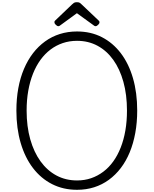

<svg xmlns="http://www.w3.org/2000/svg" viewBox="-20 -1706 1397 1745"><path d="M680 19Q555 19 453.5 -32.5Q352 -84 279.5 -179Q207 -274 168 -406.5Q129 -539 129 -701Q129 -810 146.5 -905Q164 -1000 198 -1080Q232 -1160 280 -1222.5Q328 -1285 389.5 -1329.5Q451 -1374 524 -1397Q597 -1420 680 -1420Q805 -1420 905.5 -1368.5Q1006 -1317 1078 -1222.5Q1150 -1128 1188.5 -995.5Q1227 -863 1227 -701Q1227 -593 1209.5 -497.5Q1192 -402 1159 -322Q1126 -242 1078 -179Q1030 -116 969 -71.5Q908 -27 835.5 -4Q763 19 680 19ZM680 -66Q749 -66 808.5 -86.5Q868 -107 919 -145.5Q970 -184 1009.5 -239Q1049 -294 1077 -365Q1105 -436 1119.5 -520.5Q1134 -605 1134 -701Q1134 -845 1101.5 -962Q1069 -1079 1009.5 -1162Q950 -1245 866.5 -1290Q783 -1335 680 -1335Q611 -1335 550.5 -1314.5Q490 -1294 439 -1255.5Q388 -1217 348 -1162Q308 -1107 280 -1036.5Q252 -966 237 -882Q222 -798 222 -701Q222 -557 255 -440Q288 -323 348.5 -239.5Q409 -156 493 -111Q577 -66 680 -66ZM510 -1468Q500 -1468 487.5 -1480Q475 -1492 475 -1502Q475 -1505 475 -1509Q475 -1513 481 -1519L635 -1666Q642 -1673 651 -1679.5Q660 -1686 679 -1686Q698 -1686 706.5 -1679.5Q715 -1673 722 -1666L878 -1518Q883 -1513 883.5 -1509Q884 -1505 884 -1502Q884 -1492 871.5 -1480Q859 -1468 849 -1468Q842 -1468 837 -1471.5Q832 -1475 824 -1481L679 -1586L535 -1481Q528 -1475 522 -1471.5Q516 -1468 510 -1468Z"/></svg>

Font: Playwrite BE WAL
Style: Regular
Weight: 400
Designer: Veronika Burian, José Scaglione
Foundry: TypeTogether
Version: Version 1.002